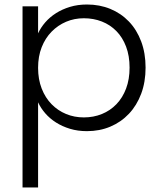

<svg xmlns="http://www.w3.org/2000/svg" viewBox="-20 -574 715 852"><path d="M149 -426Q161 -452 181 -475Q201 -498 228.5 -515.5Q256 -533 290.5 -543.5Q325 -554 366 -554Q422 -554 469.5 -534.5Q517 -515 552 -478.5Q587 -442 606.5 -390Q626 -338 626 -274Q626 -210 606.5 -158Q587 -106 552 -69Q517 -32 469.5 -12Q422 8 366 8Q325 8 290.5 -2.5Q256 -13 228.5 -30.5Q201 -48 181 -71Q161 -94 149 -120V258H80V-546H149ZM555 -274Q555 -326 539.5 -367Q524 -408 496.5 -436Q469 -464 432 -478.5Q395 -493 352 -493Q310 -493 273.5 -477.5Q237 -462 209 -433.5Q181 -405 165 -364.5Q149 -324 149 -273Q149 -222 165 -181Q181 -140 209 -111.5Q237 -83 273.5 -68Q310 -53 352 -53Q395 -53 432 -68Q469 -83 496.5 -111.5Q524 -140 539.5 -181Q555 -222 555 -274Z"/></svg>

Font: SVN-Poppins Light
Style: Regular
Weight: 300
Designer: Ninad Kale (Devanagari), Jonny Pinhorn (Latin)
Foundry: Indian Type Foundry
Version: Version 3.002 2017; ttfautohint (v1.8.3)